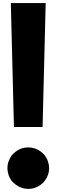

<svg xmlns="http://www.w3.org/2000/svg" viewBox="-20 -1210 365 1240"><path d="M50 -1190H275L255 -390H70ZM163 -258Q207 -258 242 -232Q265 -215 275.5 -197Q286 -179 290 -167Q293 -157 295 -146Q297 -135 297 -124Q297 -100 289.5 -80Q282 -60 271 -45Q260 -29 242 -16Q224 -3 205 3Q186 10 163 10Q120 10 84 -16Q62 -31 50.5 -49Q39 -67 35 -81Q32 -91 30 -102Q28 -113 28 -124Q28 -148 35.5 -168Q43 -188 54 -204Q65 -219 83 -232Q101 -245 121 -252Q140 -258 163 -258Z"/></svg>

Font: Boldonse
Style: Regular
Weight: 400
Designer: Universitype Foundry
Foundry: Universitype Foundry
Version: Version 1.000; ttfautohint (v1.8.4.7-5d5b)